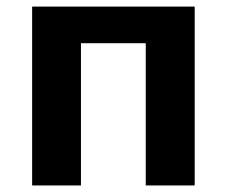

<svg xmlns="http://www.w3.org/2000/svg" viewBox="-20 -566 692 586"><path d="M574.2 -545.9V0H424.8V-434.1H227.1V0H78.1V-545.9Z"/></svg>

Font: Wonky
Style: Regular
Weight: 400
Designer: Monotype Design Team
Foundry: Monotype Imaging Inc.
Version: Version 3.000